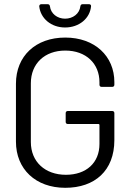

<svg xmlns="http://www.w3.org/2000/svg" viewBox="-20 -887 618 915"><path d="M290 -756C357 -756 409 -799 414 -858C414 -864 410 -867 404 -867H374C368 -867 364 -864 363 -857C359 -822 328 -798 290 -798C253 -798 222 -822 218 -857C217 -864 213 -867 207 -867H177C171 -867 167 -863 167 -857C173 -799 224 -756 290 -756ZM291 8C432 8 525 -74 525 -219V-348C525 -354 521 -358 515 -358H303C297 -358 293 -354 293 -348V-306C293 -300 297 -296 303 -296H450C452 -296 454 -294 454 -292V-201C454 -111 391 -54 294 -54C195 -54 127 -116 127 -210V-490C127 -584 193 -646 291 -646C390 -646 454 -584 454 -495V-483C454 -477 458 -473 464 -473H515C521 -473 525 -477 525 -483V-496C525 -619 432 -708 291 -708C150 -708 56 -620 56 -488V-212C56 -81 150 8 291 8Z"/></svg>

Font: Elastic
Style: elastic
Weight: 400
Designer: Jeremy Tribby
Foundry: Tribby Type
Version: Version 1.422;hotconv 1.0.109;makeotfexe 2.5.65596